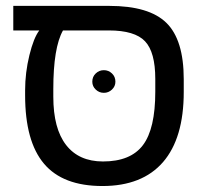

<svg xmlns="http://www.w3.org/2000/svg" viewBox="-20 -619 696 649"><path d="M64.9 -314V-296.9C64.9 -193 86.2 -116 128.7 -65.7C171.1 -15.4 237 9.8 326.2 9.8C416 9.8 484.3 -17.2 531 -71C577.7 -124.9 601.1 -203.9 601.1 -308.1V-351.1C601.1 -439.9 581.5 -503.5 542.5 -541.7C503.4 -580 439 -599.1 349.1 -599.1H24.9V-516.1H112.8C100.1 -499.5 88.9 -471.5 79.3 -432.1C69.7 -392.7 64.9 -353.4 64.9 -314ZM192.9 -516.1H348.1C406.4 -516.1 447.1 -503.9 470.2 -479.5C493.3 -455.1 504.9 -412.6 504.9 -352.1V-309.1C504.9 -225.4 491 -165.2 463.1 -128.4C435.3 -91.6 390.3 -73.2 328.1 -73.2C273.8 -73.2 232.2 -91.8 203.4 -128.9C174.6 -166 160.2 -220.4 160.2 -292V-317.9C160.2 -411.3 171.1 -477.4 192.9 -516.1ZM292 -342.8C292 -332.4 295.9 -323.5 303.7 -316.2C311.5 -308.8 320.6 -305.2 331.1 -305.2C341.5 -305.2 350.6 -308.8 358.4 -316.2C366.2 -323.5 370.1 -332.4 370.1 -342.8C370.1 -354.2 366.2 -363.5 358.4 -370.8C350.6 -378.2 341.5 -381.8 331.1 -381.8C320.6 -381.8 311.5 -378.2 303.7 -370.8C295.9 -363.5 292 -354.2 292 -342.8Z"/></svg>

Font: Arimo
Style: Regular
Weight: 400
Designer: Steve Matteson
Foundry: Monotype Imaging Inc.
Version: Version 1.32